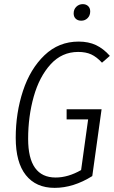

<svg xmlns="http://www.w3.org/2000/svg" viewBox="-20 -897 553 928"><path d="M511 -627 473 -594Q447 -622 421 -634Q395 -646 358 -646Q279 -646 224.5 -586Q170 -526 143 -430Q116 -334 116 -226Q116 -39 249 -39Q309 -39 372 -75L406 -320H302V-369H471L426 -46Q335 11 244 11Q154 11 105 -50.5Q56 -112 56 -231Q56 -351 91 -457.5Q126 -564 195 -630Q264 -696 360 -696Q408 -696 444 -679Q480 -662 511 -627ZM336 -832Q336 -852 349 -864.5Q362 -877 380 -877Q396 -877 406 -867.5Q416 -858 416 -842Q416 -822 403.5 -809.5Q391 -797 373 -797Q356 -797 346 -806.5Q336 -816 336 -832Z"/></svg>

Font: Fira Sans Extra Condensed Light
Style: Italic
Weight: 300
Width: 3
Italic angle: -8°
Designer: Carrois Corporate & Edenspiekermann AG
Foundry: Carrois Corporate GbR & Edenspiekermann AG
Version: Version 4.203